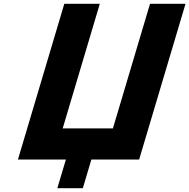

<svg xmlns="http://www.w3.org/2000/svg" viewBox="-20 -845 1003 1017"><path d="M578.1 -165H312.1L508.7 -825H320.7L75 0H263H329L283.7 152H418.7L464 0H529H717L962.7 -825H774.7Z"/></svg>

Font: Hussar
Style: BdOblThree
Weight: 700
Foundry: Cannot Into Space Fonts
Version: Version 2.00